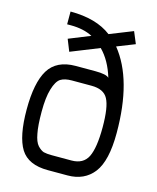

<svg xmlns="http://www.w3.org/2000/svg" viewBox="-117 -864 771 945"><g transform="rotate(15 269.0 -391.5)"><path d="M79 -62Q40 -125 40 -262Q40 -398 80 -464Q121 -531 218 -531H318Q374 -531 388 -516Q363 -599 314 -648L169 -590L145 -650L254 -694Q208 -718 143 -718H124V-783Q256 -783 333 -724L451 -771L476 -711L385 -675Q498 -536 498 -264Q498 -122 451 -61Q404 0 318 0H218Q118 0 79 -62ZM127 -386Q114 -343 114 -271Q114 -199 122 -160Q129 -120 145 -102Q161 -85 176 -80Q192 -76 218 -76H318Q378 -76 401 -122Q424 -169 424 -273Q424 -377 402 -417Q381 -457 318 -457H218Q182 -457 161 -444Q140 -430 127 -386Z"/></g></svg>

Font: Mina
Style: Regular
Weight: 400
Version: Version 1.000